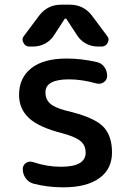

<svg xmlns="http://www.w3.org/2000/svg" viewBox="-20 -803 545 811"><path d="M271.5 -467.8Q171.9 -467.8 171.9 -413.1Q171.9 -383.8 190.9 -366.2Q210 -348.6 257.8 -335.9Q372.1 -309.6 412.6 -271.5Q453.1 -233.4 453.1 -159.2Q453.1 -88.9 399.4 -50.3Q345.7 -11.7 247.1 -11.7Q180.7 -11.7 121.1 -27.3Q100.6 -33.2 88.4 -50.3Q76.2 -67.4 76.2 -88.9Q76.2 -105.5 89.8 -114.7Q103.5 -124 120.1 -118.2Q178.7 -98.6 237.3 -98.6Q341.8 -98.6 341.8 -158.2Q341.8 -188.5 320.8 -206.5Q299.8 -224.6 246.1 -239.3Q145.5 -264.6 103 -303.7Q60.5 -342.8 60.5 -402.3Q60.5 -473.6 111.8 -514.6Q163.1 -555.7 261.7 -555.7Q324.2 -555.7 387.7 -541Q408.2 -537.1 420.4 -520.5Q432.6 -503.9 432.6 -482.4Q432.6 -465.8 418.9 -456.1Q409.2 -449.2 398.4 -449.2Q393.6 -449.2 388.7 -450.2Q326.2 -467.8 271.5 -467.8ZM260.7 -722.7Q259.8 -724.6 256.8 -724.6Q253.9 -724.6 252.9 -722.7L209 -655.3Q194.3 -631.8 170.9 -619.1Q147.5 -606.4 120.1 -606.4H104.5Q86.9 -606.4 79.1 -622.1Q75.2 -628.9 75.2 -635.7Q75.2 -644.5 82 -652.3L145.5 -737.3Q180.7 -783.2 238.3 -783.2H275.4Q333 -783.2 368.2 -737.3L431.6 -652.3Q438.5 -644.5 438.5 -635.7Q438.5 -628.9 434.6 -622.1Q426.8 -606.4 409.2 -606.4H393.6Q366.2 -606.4 342.8 -619.1Q319.3 -631.8 304.7 -655.3Z"/></svg>

Font: Gen Jyuu Gothic P Medium
Style: Regular
Weight: 500
Designer: [Source Han Sans]
Ryoko NISHIZUKA  (kana & ideographs); Paul D. Hunt (Latin, Greek & Cyrillic); Wenlong ZHANG  (bopomofo
Version: Version 1.002.20150607